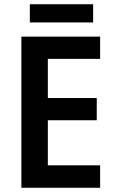

<svg xmlns="http://www.w3.org/2000/svg" viewBox="-20 -887 544 907"><path d="M453 0H81V-714H453V-609H206V-424H437V-319H206V-106H453ZM420 -867V-781H121V-867Z"/></svg>

Font: Noto Sans Khmer SemiCondensed SemiBold
Style: Regular
Weight: 600
Width: 4
Designer: Danh Hong and the Monotype Design Team
Foundry: Monotype Imaging Inc.
Version: Version 2.004; ttfautohint (v1.8.4.7-5d5b)